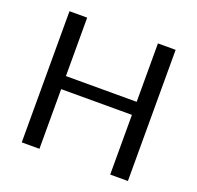

<svg xmlns="http://www.w3.org/2000/svg" viewBox="-125 -852 1014 986"><g transform="rotate(20 382.0 -358.5)"><path d="M671.9 -716.8Q671.9 -537.1 671.9 0Q647.5 0 575.2 0Q575.2 -81.1 575.2 -326.2Q478.5 -326.2 188.5 -326.2Q188.5 -244.1 188.5 0Q164.1 0 91.8 0Q91.8 -67.4 91.8 -268.6Q91.8 -380.9 91.8 -716.8Q116.2 -716.8 188.5 -716.8Q188.5 -636.7 188.5 -397.5Q285.2 -397.5 575.2 -397.5Q575.2 -476.6 575.2 -716.8Q599.6 -716.8 671.9 -716.8Z"/></g></svg>

Font: Lato
Style: Regular
Weight: 400
Designer: Lukasz Dziedzic with Adam Twardoch and Botio Nikoltchev
Version: Version 2.015; 2015-08-06; http://www.latofonts.com/